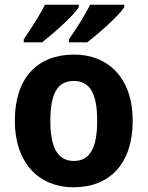

<svg xmlns="http://www.w3.org/2000/svg" viewBox="-20 -786 627 816"><path d="M508 -766H363C341 -721 300 -657 273 -619V-606H351C397 -642 488 -721 508 -756ZM315 -766H171C149 -721 107 -657 81 -619V-606H159C205 -642 295 -721 315 -756ZM544 -273C544 -454 440 -554 295 -554C138 -554 43 -454 43 -273C43 -92 147 10 292 10C448 10 544 -92 544 -273ZM194 -273C194 -384 222 -442 293 -442C365 -442 393 -384 393 -273C393 -162 365 -102 294 -102C223 -102 194 -162 194 -273Z"/></svg>

Font: Noto Sans Display
Style: Bold
Weight: 700
Designer: Monotype Design Team
Foundry: Monotype Imaging Inc.
Version: Version 1.900